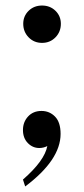

<svg xmlns="http://www.w3.org/2000/svg" viewBox="-20 -516 303 694"><path d="M63 133Q141 65 151 12Q137 19 122 19Q98 19 80.5 1Q63 -17 63 -46Q63 -75 81.5 -95Q100 -115 130 -115Q159 -115 179 -94.5Q199 -74 199 -32Q199 62 71 158ZM132 -361Q103 -361 83.5 -381Q64 -401 64 -430Q64 -458 83.5 -477Q103 -496 132 -496Q161 -496 180.5 -477Q200 -458 200 -430Q200 -401 180.5 -381Q161 -361 132 -361Z"/></svg>

Font: Moderustic Med
Style: Regular
Weight: 500
Designer: Tural Alisoy
Foundry: TAFT Foundry
Version: Version 2.110